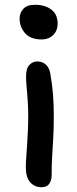

<svg xmlns="http://www.w3.org/2000/svg" viewBox="-20 -523 323 803"><path d="M153 260Q125 260 106.5 239.5Q88 219 88 177Q88 154 90 133Q92 112 93 88Q94 64 96 34.5Q98 5 98 -35Q98 -68 96.5 -92Q95 -116 93.5 -134.5Q92 -153 90.5 -169.5Q89 -186 89 -204Q89 -237 103 -251.5Q117 -266 136 -266Q156 -266 170.5 -254Q185 -242 190 -218Q199 -166 202 -125Q205 -84 205 -37Q205 17 202.5 57.5Q200 98 198 133.5Q196 169 196 206Q197 228 187 244Q177 260 153 260ZM155 -358Q107 -358 84.5 -384.5Q62 -411 62 -445Q62 -469 77.5 -486Q93 -503 127 -503Q168 -503 194.5 -483Q221 -463 221 -425Q221 -394 202 -376Q183 -358 155 -358Z"/></svg>

Font: Shantell Sans Medium
Style: Regular
Weight: 500
Designer: Stephen Nixon, Anya Danilova, Shantell Martin
Foundry: Arrow Type
Version: Version 1.011;[c5ecc13dd]